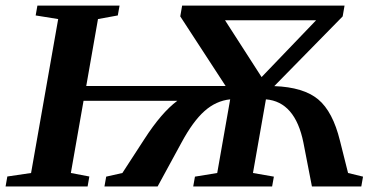

<svg xmlns="http://www.w3.org/2000/svg" viewBox="-28 -675 1366 695"><path d="M1279.8 0H1101.1L1070.3 -158.7Q1040.5 -306.6 934.6 -315.4L887.7 -48.8L963.4 -35.6L957 0H671.4L677.7 -35.6L758.3 -48.8L805.2 -315.4Q753.9 -310.1 712.2 -272.9Q670.4 -235.8 628.9 -158.7L542.5 0H350.1L356.4 -35.6L415 -48.8L494.6 -171.4Q556.6 -267.6 613.8 -310.1H274.4L228.5 -48.8L295.4 -36.1L289.1 0H-7.8L-1.5 -36.1L84.5 -48.8L182.6 -606L101.1 -619.1L107.4 -654.8H404.8L398.4 -619.1L326.7 -606L284.2 -363.8H788.6L624.5 -615.7L631.3 -654.8H1219.2L1212.4 -615.7L964.8 -363.3Q1070.8 -359.4 1123.8 -315.2Q1176.8 -271 1202.6 -165.5L1231.9 -48.8L1286.1 -35.6ZM918.9 -396 1116.2 -601.6H786.6Z"/></svg>

Font: Liberation Serif
Style: Bold Italic
Weight: 700
Italic angle: -16.333°
Designer: Steve Matteson
Foundry: Ascender Corporation
Version: Version 2.1.5